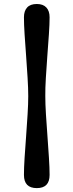

<svg xmlns="http://www.w3.org/2000/svg" viewBox="-20 -788 368 962"><path d="M121.5 -306.5Q121.5 -345.5 118.2 -398.5Q115 -451.5 110.8 -508.2Q106.5 -565 103.2 -616Q100 -667 100 -701.5Q100 -733 116 -750.5Q132 -768 164.5 -768Q196 -768 212.2 -750.5Q228.5 -733 228.5 -701.5Q228.5 -667 225 -616Q221.5 -565 217.2 -508.2Q213 -451.5 209.8 -398.5Q206.5 -345.5 207 -306.5Q207 -268 210.2 -215Q213.5 -162 217.8 -105.2Q222 -48.5 225.2 2.5Q228.5 53.5 228.5 88.5Q228.5 154.5 164.5 154.5Q100 154.5 100 88.5Q100 53.5 103.2 2.5Q106.5 -48.5 110.8 -105Q115 -161.5 118.2 -214.5Q121.5 -267.5 121.5 -306.5Z"/></svg>

Font: Fraunces 9pt Soft Black
Style: Regular
Weight: 900
Version: Version 1.000;[b76b70a41]